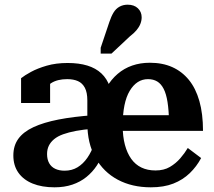

<svg xmlns="http://www.w3.org/2000/svg" viewBox="-20 -790 916 820"><path d="M379 -298 377 -240Q337 -237 305 -231Q273 -225 249.5 -216.5Q226 -208 211 -195.5Q196 -183 188.5 -167.5Q181 -152 181 -132Q181 -109 190 -93Q199 -77 216 -69Q233 -61 256 -61Q287 -61 311 -75.5Q335 -90 353 -116Q371 -142 382 -175L424 -146Q412 -111 393.5 -83Q375 -55 349 -34Q323 -13 289 -1.5Q255 10 213 10Q159 10 119.5 -6Q80 -22 58.5 -52.5Q37 -83 37 -126Q37 -168 58.5 -197.5Q80 -227 123 -247Q166 -267 230 -279.5Q294 -292 379 -298ZM269 -521Q317 -521 353 -510Q389 -499 413 -476.5Q437 -454 449 -419.5Q461 -385 461 -337L353 -269V-361Q353 -395 342.5 -415Q332 -435 313 -443.5Q294 -452 267 -452Q225 -452 198.5 -435Q172 -418 158 -394Q151 -404 151 -414Q151 -424 156 -432.5Q161 -441 171 -447Q181 -453 194 -456V-350H70V-456Q85 -468 112.5 -483Q140 -498 179.5 -509.5Q219 -521 269 -521ZM644 -62Q680 -62 705.5 -77Q731 -92 750 -114Q769 -136 782 -158L839 -115Q820 -79 790.5 -50.5Q761 -22 720.5 -6Q680 10 624 10Q544 10 483 -22.5Q422 -55 387.5 -116.5Q353 -178 353 -264Q353 -275 358.5 -285Q364 -295 372 -305Q380 -315 389 -323.5Q398 -332 404 -341Q416 -384 435.5 -417.5Q455 -451 482.5 -474.5Q510 -498 544.5 -510Q579 -522 620 -522Q674 -522 715.5 -503.5Q757 -485 786.5 -449Q816 -413 831.5 -358.5Q847 -304 847 -231H435L434 -298H729L702 -268Q701 -319 695.5 -354Q690 -389 679 -410.5Q668 -432 651.5 -442Q635 -452 612 -452Q588 -452 568.5 -439.5Q549 -427 534 -402Q519 -377 511.5 -340Q504 -303 504 -253Q504 -207 513.5 -171.5Q523 -136 540.5 -111.5Q558 -87 584 -74.5Q610 -62 644 -62ZM447 -696Q455 -720 465 -736.5Q475 -753 490.5 -761.5Q506 -770 525 -770Q553 -770 569 -754.5Q585 -739 585 -716Q585 -702 579.5 -688Q574 -674 563 -661Q552 -648 535 -635L456 -561H410V-586Z"/></svg>

Font: Roboto Serif 28pt SemiBold
Style: Regular
Weight: 600
Designer: Greg Gazdowicz
Foundry: Commercial Type
Version: Version 1.008